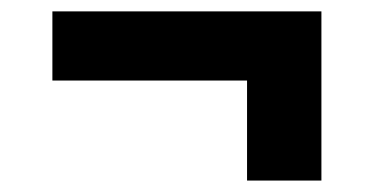

<svg xmlns="http://www.w3.org/2000/svg" viewBox="-20 -461 660 339"><path d="M72.5 -440.9H547.5V-318.8H72.5ZM547.5 -440.9V-142.2H416.2V-440.9Z"/></svg>

Font: Monaspace Neon Var
Style: Regular
Weight: 400
Designer: Riley Cran and the Lettermatic Team
Version: Version 1.000 (Monaspace Neon Var)